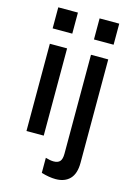

<svg xmlns="http://www.w3.org/2000/svg" viewBox="-134 -766 734 1048"><g transform="rotate(15 232.5 -242.0)"><path d="M67.5 0V-493H165V0ZM60.5 -578V-697H171.5V-578ZM207.5 199V114Q234 122 253 122Q277 122 288.5 109.5Q300 97 300 65.5V-493H397.5V91.5Q397.5 152.5 368.8 182.5Q340 212.5 288.5 212.5Q252 212.5 207.5 199ZM294 -578V-697H405V-578Z"/></g></svg>

Font: HK Grotesk Medium
Style: Regular
Weight: 500
Designer: Alfredo Marco Pradil
Foundry: Hanken Design Co.
Version: Version 3.001;FEAKit 1.0